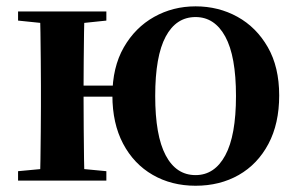

<svg xmlns="http://www.w3.org/2000/svg" viewBox="-20 -572 943 608"><path d="M37.2 0V-29.9L147 -40.2H208.6L316.8 -29.9V0ZM37.2 -506.8V-535.7H316.8V-506.8L208.6 -495.5H147ZM105.9 0Q107.6 -25.5 108.1 -67.4Q108.6 -109.4 109.1 -154.7Q109.6 -200 109.6 -234.8V-301.2Q109.6 -335.7 109.1 -381Q108.6 -426.4 108.1 -468.7Q107.6 -511 105.9 -535.7H247.6Q246.6 -511 246.1 -468.3Q245.6 -425.6 245.1 -378.8Q244.6 -332 244.6 -293.8V-270.6Q244.6 -217.9 245.1 -165Q245.6 -112.1 246.1 -68.8Q246.6 -25.5 247.6 0ZM176.1 -265.9V-301H410.5V-265.9ZM599.3 16.2Q523.2 16.2 463.5 -18.3Q403.7 -52.8 369.8 -117Q335.9 -181.2 335.9 -269.8Q335.9 -359.1 372 -422Q408.1 -484.9 467.9 -518.4Q527.6 -551.9 599.3 -551.9Q672 -551.9 731.9 -518.8Q791.9 -485.6 828 -422.7Q864.1 -359.8 864.1 -269.8Q864.1 -180.5 830 -116.3Q795.8 -52 736.1 -17.9Q676.3 16.2 599.3 16.2ZM599.3 -17.5Q659.6 -17.5 693.4 -80.1Q727.3 -142.6 727.3 -268.1Q727.3 -394.2 693.4 -456.1Q659.6 -518 599.3 -518Q537.8 -518 504.7 -456.1Q471.5 -394.2 471.5 -268.1Q471.5 -142.6 504.7 -80.1Q537.8 -17.5 599.3 -17.5Z"/></svg>

Font: Noto Serif HK ExtraLight
Style: Regular
Weight: 200
Designer: Ryoko NISHIZUKA 西塚涼子 (kana & ideographs); Frank Grießhammer (Latin, Greek & Cyrillic); Wenlong ZHANG 张文龙 (bopomofo); San
Foundry: Adobe
Version: Version 2.002-H1;hotconv 1.1.0;makeotfexe 2.6.0